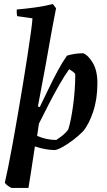

<svg xmlns="http://www.w3.org/2000/svg" viewBox="-20 -732 531 952"><path d="M37 200Q27 195 18 188.5Q9 182 4 174Q10 149 20.5 97Q31 45 43.5 -23.5Q56 -92 69 -168Q82 -244 94.5 -319.5Q107 -395 117 -461Q127 -527 133.5 -574Q140 -621 141 -641L65 -652Q62 -667 63 -685Q103 -688 153.5 -695Q204 -702 242 -712L258 -691Q244 -621 231 -548Q218 -475 205 -402Q195 -351 186 -301Q177 -251 168 -204L177 -201Q199 -246 221.5 -293Q244 -340 267 -382.5Q290 -425 312 -456Q327 -461 349 -464.5Q371 -468 392 -468Q417 -459 440 -420.5Q463 -382 463 -319Q463 -242 442 -178.5Q421 -115 391 -80Q370 -59 344 -39Q318 -19 293.5 -5Q269 9 253 12Q207 12 153 -6Q142 67 134 119Q126 171 121 200ZM259 -38Q276 -49 292 -62Q308 -75 318 -89Q325 -109 331.5 -142Q338 -175 343 -213Q348 -251 350.5 -287.5Q353 -324 353 -353V-365Q348 -372 339 -378.5Q330 -385 323 -389Q302 -360 276 -315Q250 -270 223.5 -218.5Q197 -167 173 -119L164 -58Q188 -48 211.5 -43Q235 -38 259 -38Z"/></svg>

Font: Labrada SemiBold
Style: Italic
Weight: 600
Italic angle: -7°
Designer: Mercedes Jáuregui
Foundry: Omnibus-Type Team
Version: Version 1.000; ttfautohint (v1.8.4.7-5d5b)